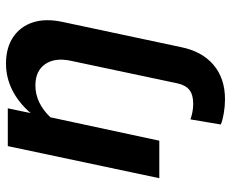

<svg xmlns="http://www.w3.org/2000/svg" viewBox="-85 -466 770 640"><g transform="rotate(-90 300.0 -146.0)"><path d="M289 219Q266 219 242.5 215Q219 211 205 205L222 104Q234 108 247 110.5Q260 113 274 113Q304 113 320 100.5Q336 88 342 61L417 -293Q429 -347 406.5 -380Q384 -413 335 -413Q306 -413 279.5 -400.5Q253 -388 229 -363L151 0H26L133 -505H259L243 -429Q279 -470 320.5 -490.5Q362 -511 408 -511Q461 -511 496.5 -487Q532 -463 545.5 -421Q559 -379 547 -323L463 72Q449 142 404 180.5Q359 219 289 219Z"/></g></svg>

Font: Red Hat Mono SemiBold
Style: Italic
Weight: 600
Italic angle: -12°
Monospace: yes
Designer: Pentagram, MCKL
Foundry: MCKL
Version: Version 1.030